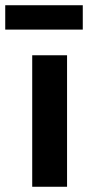

<svg xmlns="http://www.w3.org/2000/svg" viewBox="-48 -713 336 733"><path d="M75 0V-502H208V0ZM-28 -600V-693H268V-600Z"/></svg>

Font: Cairo Play
Style: Bold
Weight: 700
Version: Version 3.119